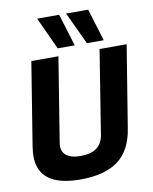

<svg xmlns="http://www.w3.org/2000/svg" viewBox="-100 -1005 865 1089"><g transform="rotate(-10 332.5 -460.5)"><path d="M275 10Q154 10 94 -34Q34 -78 34 -166Q34 -177 35 -190Q36 -203 39 -222L116 -700H272L194 -216Q186 -170 213.5 -145.5Q241 -121 298 -121Q417 -121 432 -219L509 -700H665L588 -226Q569 -105 492.5 -47.5Q416 10 275 10ZM276 -745 190 -931H317L374 -745ZM444 -745 357 -931H484L541 -745Z"/></g></svg>

Font: Georama ExtraCondensed Thin
Style: Bold Italic
Weight: 700
Italic angle: -9°
Version: Version 1.001